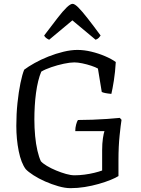

<svg xmlns="http://www.w3.org/2000/svg" viewBox="-20 -980 732 1000"><path d="M347 0Q319 0 284 -10Q249 -20 215 -35Q181 -50 154 -67.5Q127 -85 114 -99Q90 -131 77.5 -193Q65 -255 65 -325Q65 -386 71 -443.5Q77 -501 86.5 -547Q96 -593 106 -617Q127 -633 160 -651.5Q193 -670 232 -685.5Q271 -701 310.5 -710.5Q350 -720 383 -720Q418 -720 455.5 -711Q493 -702 527 -687.5Q561 -673 583 -657Q580 -604 573 -560Q566 -516 560 -491Q539 -493 527.5 -495.5Q516 -498 510 -501L490 -623Q478 -630 455.5 -637.5Q433 -645 409 -650Q385 -655 367 -655Q345 -655 312 -648Q279 -641 247 -630Q215 -619 195 -607Q186 -586 179 -557.5Q172 -529 167.5 -495.5Q163 -462 161 -427Q159 -392 159 -358Q159 -314 163 -271.5Q167 -229 175 -195Q183 -161 193 -140Q204 -128 225 -115.5Q246 -103 272.5 -92Q299 -81 324 -74Q349 -67 368 -67Q393 -67 420 -70.5Q447 -74 471.5 -80Q496 -86 512 -92V-197Q512 -233 516 -259.5Q520 -286 524 -297H372Q372 -315 376.5 -331.5Q381 -348 386 -355Q422 -355 461.5 -356.5Q501 -358 538 -360.5Q575 -363 604 -366L613 -356Q609 -332 603 -274.5Q597 -217 597 -147V-63Q583 -54 556 -43Q529 -32 494 -22Q459 -12 421.5 -6Q384 0 347 0ZM236 -773Q227 -777 220 -782.5Q213 -788 210 -795Q251 -849 279.5 -886Q308 -923 327.5 -941.5Q347 -960 358 -960Q369 -960 388 -941Q407 -922 436 -885Q465 -848 504 -795Q501 -790 495 -783.5Q489 -777 478 -773L357 -874Z"/></svg>

Font: Texturina Medium 12pt Light
Style: Regular
Weight: 300
Version: Version 1.002